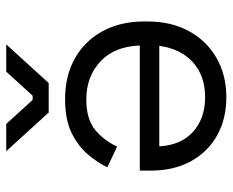

<svg xmlns="http://www.w3.org/2000/svg" viewBox="-85 -646 745 615"><g transform="rotate(-90 287.5 -338.5)"><path d="M526.2 -250.2V-238.2Q526.2 -162.5 495.2 -105.8Q464.2 -49 409.4 -17.5Q354.5 14 283.5 14Q214.2 14 161.4 -15.5Q108.5 -45 78.5 -99.5Q48.5 -154 48.5 -228.5V-263.2H449.2Q446.5 -344.2 398.1 -389.4Q349.8 -434.5 276.8 -434.5Q212.5 -434.5 178.1 -405.5Q143.8 -376.5 125.5 -335.8L59.2 -367.2Q74 -398.5 100.5 -429.8Q127 -461 169.5 -481.8Q212 -502.5 277.8 -502.5Q352.5 -502.5 408.2 -471Q464 -439.5 495.1 -382.4Q526.2 -325.2 526.2 -250.2ZM126.2 -200.8Q130.2 -130.8 173.1 -92.4Q216 -54 283.8 -54Q351.2 -54 394.8 -92.4Q438.2 -130.8 448.2 -200.8ZM234.5 -555 110.8 -691H198L275 -606.5H288.5L365.5 -691H452.8L329 -555Z"/></g></svg>

Font: Space 7353
Style: Regular
Weight: 400
Designer: Christine Claussen + Ruben Lyon  (Space 7353)
Version: Version 1.000;FEAKit 1.0